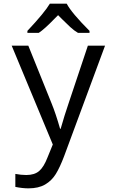

<svg xmlns="http://www.w3.org/2000/svg" viewBox="-20 -786 640 1051"><path d="M64 237V166Q96 172 124 172Q169 172 194.5 150Q220 128 240 76L269 5L44 -536H135L262 -221Q285 -165 309 -81H312Q333 -155 356 -222L461 -536H555L331 69Q308 130 285.5 166.5Q263 203 227 224Q191 245 136 245Q102 245 64 237ZM130 -617Q224 -717 253 -766H345Q372 -715 470 -617V-606H407Q386 -618 364.5 -638Q343 -658 323.5 -677.5Q304 -697 298 -703L280 -685Q223 -626 192 -606H130Z"/></svg>

Font: Noto Sans Mono UI
Style: Regular
Weight: 400
Monospace: yes
Designer: Monotype Design team
Foundry: Monotype Imaging Inc.
Version: Version 1.000